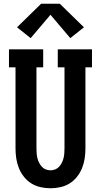

<svg xmlns="http://www.w3.org/2000/svg" viewBox="-20 -999 540 1027"><path d="M250 8Q223 8 196.5 2Q170 -4 147.5 -18Q125 -32 108 -53.5Q91 -75 81 -100Q71 -125 67 -151.5Q63 -178 63 -205V-639H28V-735H211V-639H175V-205Q175 -192 176 -179Q177 -166 180 -153.5Q183 -141 189 -129Q195 -117 203.5 -107.5Q212 -98 224.5 -93Q237 -88 250 -88Q263 -88 275.5 -93Q288 -98 296.5 -107.5Q305 -117 311 -129Q317 -141 320 -153.5Q323 -166 324 -179Q325 -192 325 -205V-639H289V-735H472V-639H437V-205Q437 -178 433 -151.5Q429 -125 419 -100Q409 -75 392 -53.5Q375 -32 352.5 -18Q330 -4 303.5 2Q277 8 250 8ZM144 -795 71 -853 200 -979H300L429 -853L356 -795L250 -920Z"/></svg>

Font: Iosevka Slab
Style: Bold
Weight: 700
Monospace: yes
Designer: Belleve Invis
Foundry: Belleve Invis
Version: Version 11.1.1; ttfautohint (v1.8.3)